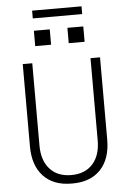

<svg xmlns="http://www.w3.org/2000/svg" viewBox="-64 -1028 728 1084"><g transform="rotate(-5 300.0 -486.0)"><path d="M297 10Q195 10 138 -50.5Q81 -111 81 -220V-686H135V-220Q135 -135 178.5 -86.5Q222 -38 300 -38Q378 -38 421.5 -86.5Q465 -135 465 -220V-686H519V-220Q519 -111 462 -50.5Q405 10 303 10ZM160 -938V-982H440V-938ZM440 -781H350V-868H440ZM250 -781H160V-868H250Z"/></g></svg>

Font: Chivo Mono Medium Thin
Style: Regular
Weight: 250
Monospace: yes
Version: Version 1.008